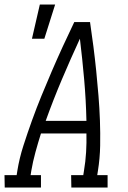

<svg xmlns="http://www.w3.org/2000/svg" viewBox="-50 -833 570 853"><path d="M-29 0 -30 -55H24L27 -74Q36 -130 54 -186Q72 -242 92 -297.5Q112 -353 134.5 -408Q157 -463 180.5 -517.5Q204 -572 229 -626.5Q254 -681 280 -735H350Q358 -681 365 -626.5Q372 -572 377.5 -517.5Q383 -463 387.5 -408Q392 -353 394 -297.5Q396 -242 395 -186Q394 -130 385 -74L382 -55H428V0H267L266 -55H320L323 -74Q330 -115 332.5 -157Q335 -199 334 -240H132Q119 -199 107.5 -157Q96 -115 89 -74L86 -55H132V0ZM153 -296H334Q332 -388 324 -479Q316 -570 305 -661Q263 -570 224.5 -479Q186 -388 153 -296ZM92 -661 127 -813H195L147 -661Z"/></svg>

Font: Iosevka Curly Slab Light
Style: Italic
Weight: 300
Italic angle: -9°
Monospace: yes
Designer: Belleve Invis
Foundry: Belleve Invis
Version: Version 22.1.2; ttfautohint (v1.8.4)